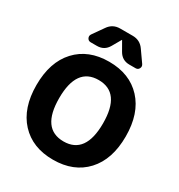

<svg xmlns="http://www.w3.org/2000/svg" viewBox="-222 -1115 1189 1274"><g transform="rotate(30 373.0 -478.5)"><path d="M541 -365Q541 -600 373 -600Q205 -600 205 -365Q205 -130 373 -130Q541 -130 541 -365ZM623 -89.5Q531 10 373 10Q215 10 123 -89.5Q31 -189 31 -365Q31 -541 123 -640.5Q215 -740 373 -740Q531 -740 623 -640.5Q715 -541 715 -365Q715 -189 623 -89.5ZM421 -967Q478 -967 510 -920L569 -836Q579 -821 571 -805.5Q563 -790 545 -790H497Q441 -790 413 -839L374 -907Q374 -908 373 -908Q372 -908 372 -907L333 -839Q305 -790 249 -790H201Q183 -790 175 -805.5Q167 -821 177 -836L236 -920Q268 -967 325 -967Z"/></g></svg>

Font: Rounded Mplus 1c ExtraBold
Style: Regular
Weight: 800
Version: Version 1.059.20150529